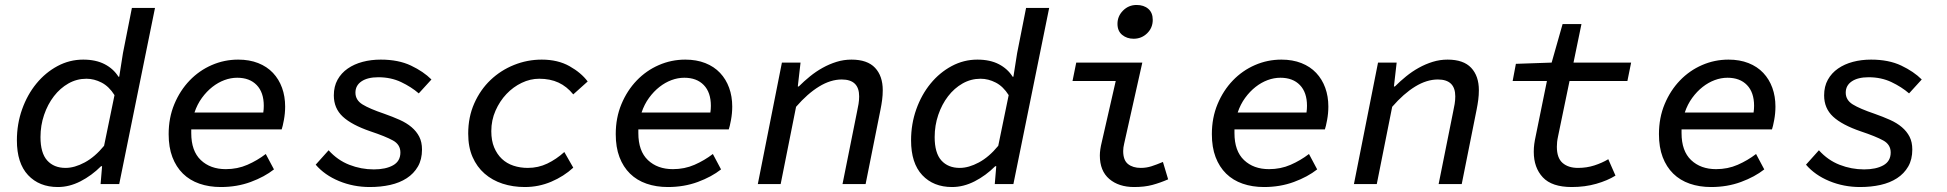

<svg xmlns="http://www.w3.org/2000/svg" viewBox="-20 -741 7840 773"><path d="M213 12Q138 12 93 -36Q48 -84 48 -176Q48 -242 69 -301Q90 -360 126.5 -404.5Q163 -449 211.5 -475Q260 -501 315 -501Q366 -501 401.5 -482.5Q437 -464 457 -432H460L475 -527L511 -709H604L460 0H385L391 -72H387Q349 -34 304 -11Q259 12 213 12ZM244 -65Q280 -65 321 -87Q362 -109 399 -154L441 -358Q419 -393 389 -408.5Q359 -424 328 -424Q289 -424 255.5 -405Q222 -386 197 -353.5Q172 -321 157.5 -278.5Q143 -236 143 -189Q143 -125 170 -95Q197 -65 244 -65Z M869 12Q822 12 783 -1.5Q744 -15 716.5 -42Q689 -69 674 -108.5Q659 -148 659 -201Q659 -267 682 -322Q705 -377 743.5 -417Q782 -457 832.5 -479Q883 -501 939 -501Q984 -501 1019.5 -487Q1055 -473 1079 -447.5Q1103 -422 1115.5 -387.5Q1128 -353 1128 -312Q1128 -285 1123 -258Q1118 -231 1114 -220H750V-205Q750 -133 788.5 -96.5Q827 -60 889 -60Q936 -60 976 -77.5Q1016 -95 1050 -121L1083 -59Q1045 -29 989.5 -8.5Q934 12 869 12ZM935 -428Q909 -428 883.5 -418.5Q858 -409 835 -391Q812 -373 793 -347Q774 -321 763 -288H1040Q1041 -295 1041.5 -301.5Q1042 -308 1042 -315Q1042 -369 1013.5 -398.5Q985 -428 935 -428Z M1469 12Q1403 12 1345 -12Q1287 -36 1251 -78L1303 -136Q1339 -96 1386.5 -77.5Q1434 -59 1485 -59Q1533 -59 1562.5 -75.5Q1592 -92 1592 -127Q1592 -159 1562 -175.5Q1532 -192 1472 -212Q1396 -238 1360 -271.5Q1324 -305 1324 -357Q1324 -393 1339 -420Q1354 -447 1380 -465Q1406 -483 1440 -492Q1474 -501 1513 -501Q1584 -501 1634.5 -477Q1685 -453 1717 -421L1666 -365Q1636 -391 1595 -410.5Q1554 -430 1503 -430Q1460 -430 1435.5 -413.5Q1411 -397 1411 -368Q1411 -338 1439.5 -320.5Q1468 -303 1527 -283Q1561 -271 1589 -258.5Q1617 -246 1637 -229Q1657 -212 1668 -190.5Q1679 -169 1679 -139Q1679 -99 1662.5 -70.5Q1646 -42 1617.5 -23.5Q1589 -5 1551 3.5Q1513 12 1469 12Z M2093 12Q2045 12 2003.5 -1.5Q1962 -15 1931 -42Q1900 -69 1882.5 -109Q1865 -149 1865 -203Q1865 -270 1889.5 -325Q1914 -380 1955 -419Q1996 -458 2049.5 -479.5Q2103 -501 2161 -501Q2226 -501 2273 -474.5Q2320 -448 2346 -413L2288 -361Q2262 -393 2228.5 -408.5Q2195 -424 2151 -424Q2115 -424 2080.5 -407.5Q2046 -391 2019 -362.5Q1992 -334 1975 -295.5Q1958 -257 1958 -213Q1958 -175 1969.5 -147.5Q1981 -120 2000.5 -101.5Q2020 -83 2047 -74Q2074 -65 2105 -65Q2147 -65 2183.5 -82.5Q2220 -100 2252 -129L2288 -66Q2250 -31 2199.5 -9.5Q2149 12 2093 12Z M2669 12Q2622 12 2583 -1.5Q2544 -15 2516.5 -42Q2489 -69 2474 -108.5Q2459 -148 2459 -201Q2459 -267 2482 -322Q2505 -377 2543.5 -417Q2582 -457 2632.5 -479Q2683 -501 2739 -501Q2784 -501 2819.5 -487Q2855 -473 2879 -447.5Q2903 -422 2915.5 -387.5Q2928 -353 2928 -312Q2928 -285 2923 -258Q2918 -231 2914 -220H2550V-205Q2550 -133 2588.5 -96.5Q2627 -60 2689 -60Q2736 -60 2776 -77.5Q2816 -95 2850 -121L2883 -59Q2845 -29 2789.5 -8.5Q2734 12 2669 12ZM2735 -428Q2709 -428 2683.5 -418.5Q2658 -409 2635 -391Q2612 -373 2593 -347Q2574 -321 2563 -288H2840Q2841 -295 2841.5 -301.5Q2842 -308 2842 -315Q2842 -369 2813.5 -398.5Q2785 -428 2735 -428Z M3031 0 3128 -489H3203L3192 -393H3196Q3217 -414 3241 -433.5Q3265 -453 3292 -468Q3319 -483 3348 -492Q3377 -501 3408 -501Q3472 -501 3503 -468Q3534 -435 3534 -378Q3534 -358 3531.5 -339Q3529 -320 3525 -300L3465 0H3372L3430 -289Q3434 -307 3436.5 -322.5Q3439 -338 3439 -353Q3439 -421 3369 -421Q3324 -421 3277.5 -392.5Q3231 -364 3185 -311L3123 0Z M3813 12Q3738 12 3693 -36Q3648 -84 3648 -176Q3648 -242 3669 -301Q3690 -360 3726.5 -404.5Q3763 -449 3811.5 -475Q3860 -501 3915 -501Q3966 -501 4001.5 -482.5Q4037 -464 4057 -432H4060L4075 -527L4111 -709H4204L4060 0H3985L3991 -72H3987Q3949 -34 3904 -11Q3859 12 3813 12ZM3844 -65Q3880 -65 3921 -87Q3962 -109 3999 -154L4041 -358Q4019 -393 3989 -408.5Q3959 -424 3928 -424Q3889 -424 3855.5 -405Q3822 -386 3797 -353.5Q3772 -321 3757.5 -278.5Q3743 -236 3743 -189Q3743 -125 3770 -95Q3797 -65 3844 -65Z M4546 12Q4484 12 4446 -20.5Q4408 -53 4408 -115Q4408 -138 4416 -170L4472 -415H4298L4313 -489H4579L4506 -163Q4504 -155 4503 -147.5Q4502 -140 4502 -133Q4502 -96 4521.5 -80.5Q4541 -65 4573 -65Q4595 -65 4615.5 -71.5Q4636 -78 4662 -89L4683 -19Q4651 -5 4619.5 3.5Q4588 12 4546 12ZM4544 -585Q4517 -585 4498 -600.5Q4479 -616 4479 -645Q4479 -676 4501.5 -698.5Q4524 -721 4556 -721Q4585 -721 4603 -705.5Q4621 -690 4621 -661Q4621 -629 4598.5 -607Q4576 -585 4544 -585Z M5069 12Q5022 12 4983 -1.5Q4944 -15 4916.5 -42Q4889 -69 4874 -108.5Q4859 -148 4859 -201Q4859 -267 4882 -322Q4905 -377 4943.5 -417Q4982 -457 5032.5 -479Q5083 -501 5139 -501Q5184 -501 5219.5 -487Q5255 -473 5279 -447.5Q5303 -422 5315.5 -387.5Q5328 -353 5328 -312Q5328 -285 5323 -258Q5318 -231 5314 -220H4950V-205Q4950 -133 4988.5 -96.5Q5027 -60 5089 -60Q5136 -60 5176 -77.5Q5216 -95 5250 -121L5283 -59Q5245 -29 5189.5 -8.5Q5134 12 5069 12ZM5135 -428Q5109 -428 5083.5 -418.5Q5058 -409 5035 -391Q5012 -373 4993 -347Q4974 -321 4963 -288H5240Q5241 -295 5241.5 -301.5Q5242 -308 5242 -315Q5242 -369 5213.5 -398.5Q5185 -428 5135 -428Z M5431 0 5528 -489H5603L5592 -393H5596Q5617 -414 5641 -433.5Q5665 -453 5692 -468Q5719 -483 5748 -492Q5777 -501 5808 -501Q5872 -501 5903 -468Q5934 -435 5934 -378Q5934 -358 5931.5 -339Q5929 -320 5925 -300L5865 0H5772L5830 -289Q5834 -307 5836.5 -322.5Q5839 -338 5839 -353Q5839 -421 5769 -421Q5724 -421 5677.5 -392.5Q5631 -364 5585 -311L5523 0Z M6308 12Q6228 12 6191.5 -27Q6155 -66 6155 -130Q6155 -146 6157 -161Q6159 -176 6163 -194L6208 -415H6070L6083 -484L6227 -489L6271 -644H6347L6315 -489H6547L6532 -415H6299L6253 -193Q6250 -179 6249 -169.5Q6248 -160 6248 -150Q6248 -105 6271 -85Q6294 -65 6333 -65Q6368 -65 6399 -75Q6430 -85 6455 -100L6484 -34Q6452 -14 6406.5 -1Q6361 12 6308 12Z M6869 12Q6822 12 6783 -1.5Q6744 -15 6716.5 -42Q6689 -69 6674 -108.5Q6659 -148 6659 -201Q6659 -267 6682 -322Q6705 -377 6743.5 -417Q6782 -457 6832.5 -479Q6883 -501 6939 -501Q6984 -501 7019.5 -487Q7055 -473 7079 -447.5Q7103 -422 7115.5 -387.5Q7128 -353 7128 -312Q7128 -285 7123 -258Q7118 -231 7114 -220H6750V-205Q6750 -133 6788.5 -96.5Q6827 -60 6889 -60Q6936 -60 6976 -77.5Q7016 -95 7050 -121L7083 -59Q7045 -29 6989.5 -8.5Q6934 12 6869 12ZM6935 -428Q6909 -428 6883.5 -418.5Q6858 -409 6835 -391Q6812 -373 6793 -347Q6774 -321 6763 -288H7040Q7041 -295 7041.5 -301.5Q7042 -308 7042 -315Q7042 -369 7013.5 -398.5Q6985 -428 6935 -428Z M7469 12Q7403 12 7345 -12Q7287 -36 7251 -78L7303 -136Q7339 -96 7386.5 -77.5Q7434 -59 7485 -59Q7533 -59 7562.5 -75.5Q7592 -92 7592 -127Q7592 -159 7562 -175.5Q7532 -192 7472 -212Q7396 -238 7360 -271.5Q7324 -305 7324 -357Q7324 -393 7339 -420Q7354 -447 7380 -465Q7406 -483 7440 -492Q7474 -501 7513 -501Q7584 -501 7634.5 -477Q7685 -453 7717 -421L7666 -365Q7636 -391 7595 -410.5Q7554 -430 7503 -430Q7460 -430 7435.5 -413.5Q7411 -397 7411 -368Q7411 -338 7439.5 -320.5Q7468 -303 7527 -283Q7561 -271 7589 -258.5Q7617 -246 7637 -229Q7657 -212 7668 -190.5Q7679 -169 7679 -139Q7679 -99 7662.5 -70.5Q7646 -42 7617.5 -23.5Q7589 -5 7551 3.5Q7513 12 7469 12Z"/></svg>

Font: Source Code Pro Medium
Style: Italic
Weight: 500
Italic angle: -11°
Monospace: yes
Designer: Paul D. Hunt, Teo Tuominen
Foundry: Adobe Systems Incorporated
Version: Version 1.050;PS 1.000;hotconv 16.6.51;makeotf.lib2.5.65220